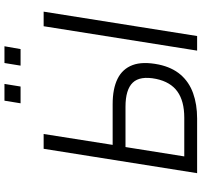

<svg xmlns="http://www.w3.org/2000/svg" viewBox="-42 -884 925 882"><g transform="rotate(-90 421.0 -442.5)"><path d="M67 0 179 -705H247L197 -388H384Q455 -388 500.5 -365.5Q546 -343 563.5 -296.5Q581 -250 566 -176Q553 -115 519.5 -76Q486 -37 434.5 -18.5Q383 0 318 0ZM144 -59H322Q398 -59 442 -90.5Q486 -122 500 -188Q515 -262 483 -295.5Q451 -329 372 -329H187ZM630 0 742 -705H809L697 0ZM561 -811 573 -885H650L637 -811ZM388 -811 400 -885H477L465 -811Z"/></g></svg>

Font: Nunito Sans 7pt SemiCondensed Light
Style: Italic
Weight: 300
Width: 4
Italic angle: -9°
Designer: Vernon Adams
Foundry: Vernon Adams
Version: Version 3.101;gftools[0.9.27]